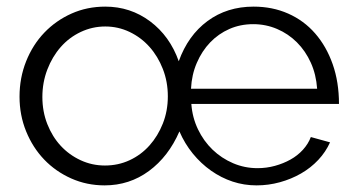

<svg xmlns="http://www.w3.org/2000/svg" viewBox="-20 -550 1074 580"><path d="M296 10Q242 10 195 -11Q148 -32 113.5 -68Q79 -104 59 -153Q39 -202 39 -258Q39 -315 59 -365Q79 -415 114 -451.5Q149 -488 196 -509Q243 -530 298 -530Q374 -530 433.5 -485.5Q493 -441 520 -365Q548 -443 607 -486.5Q666 -530 746 -530Q803 -530 850.5 -509Q898 -488 932 -449Q966 -410 985 -356Q1004 -302 1004 -236H558Q561 -195 578 -159.5Q595 -124 622 -98Q649 -72 684 -57Q719 -42 758 -42Q785 -42 810.5 -49Q836 -56 857.5 -68Q879 -80 895 -97.5Q911 -115 919 -136L977 -120Q964 -91 941.5 -67Q919 -43 889.5 -26Q860 -9 825.5 0.5Q791 10 755 10Q717 10 682.5 -1.5Q648 -13 617.5 -34.5Q587 -56 562.5 -86Q538 -116 522 -153Q489 -77 430 -33.5Q371 10 296 10ZM297 -50Q337 -50 371.5 -66Q406 -82 431.5 -110.5Q457 -139 472 -177Q487 -215 487 -259Q487 -303 472 -341.5Q457 -380 431.5 -408.5Q406 -437 371.5 -453.5Q337 -470 298 -470Q259 -470 224 -453.5Q189 -437 163.5 -408Q138 -379 123 -340Q108 -301 108 -257Q108 -213 123 -175Q138 -137 163.5 -109.5Q189 -82 223.5 -66Q258 -50 297 -50ZM938 -282Q935 -325 919 -360.5Q903 -396 877 -422Q851 -448 817 -462.5Q783 -477 745 -477Q706 -477 673 -462.5Q640 -448 615 -422Q590 -396 574.5 -360Q559 -324 557 -282Z"/></svg>

Font: IngvarSans
Style: Regular
Weight: 400
Version: Version 1.000